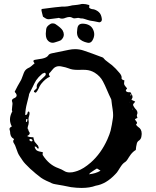

<svg xmlns="http://www.w3.org/2000/svg" viewBox="-20 -948 787 968"><path d="M645 -469.2 637.7 -471.7 636.2 -470.7 635.3 -468.8 636.2 -467.8 637.7 -467.3ZM457.5 -91.8 447.3 -85Q433.6 -76.7 428.2 -69.3Q462.9 -72.8 486.8 -87.4L478.5 -92.8Q472.7 -96.2 468.8 -98.6ZM139.6 -245.6Q136.7 -247.6 133.8 -247.6Q132.8 -247.6 131.3 -247.1L129.4 -245.6Q127.9 -244.6 127.9 -243.7Q127.9 -239.7 132.3 -237.3Q135.3 -235.4 138.7 -235.4H140.6L142.6 -236.8L144 -239.3Q144 -242.7 139.6 -245.6ZM111.8 -347.7 110.8 -334.5 111.3 -334 113.3 -333.5H114.7L116.2 -334L119.1 -346.7ZM647.5 -399.9 646 -398.9 645.5 -398.4 646 -397.5 647 -396.5 648.9 -397.9ZM635.3 -434.6 633.8 -432.6 635.7 -433.1ZM116.7 -262.2 123 -259.3 130.4 -257.3 139.2 -256.3 148.4 -255.9 149.4 -249.5 150.9 -244.1Q152.3 -237.8 154.3 -233.9Q157.2 -230 163.1 -223.6L167 -218.8L171.4 -213.9L173.8 -208L175.3 -202.1L174.8 -200.7L173.3 -198.7Q169.9 -198.7 168 -200.7L166.5 -202.6L165 -205.1Q163.1 -209 158.2 -209Q156.2 -209 154.3 -208.5Q158.2 -194.8 165.5 -189.5Q173.3 -184.1 195.8 -180.7V-176.8L194.8 -172.4V-170.4Q194.8 -167.5 196.3 -165Q227.1 -116.7 274.4 -100.1Q291.5 -93.8 302.2 -86.9Q314.5 -78.6 331.5 -78.6Q337.9 -78.6 345.2 -79.6L357.9 -82.5L370.6 -86.4Q400.9 -96.7 437.5 -128.4Q489.7 -174.3 521.5 -245.6Q533.2 -272.5 537.6 -289.1L543.9 -319.3L548.8 -349.6Q550.3 -357.9 550.3 -367.7Q550.3 -380.4 547.9 -396.5L544.4 -419.9L541.5 -443.4L541 -445.8L540.5 -447.8L529.8 -470.2L520 -492.7Q508.3 -520.5 499 -537.6Q485.4 -564 457.5 -581.5Q436.5 -594.2 412.1 -595.7L395.5 -596.2L378.9 -595.7H372.1Q343.3 -595.7 327.1 -603Q320.3 -605.5 310.5 -608.4L293 -612.3Q285.2 -614.3 277.8 -614.3Q260.7 -614.3 249 -602.1L239.3 -590.8Q233.9 -583.5 229.5 -580.1Q226.6 -577.1 226.6 -573.7Q226.6 -572.3 227.1 -570.8L229 -566.4L231.9 -561.5Q209 -552.2 187 -524.4Q183.6 -520 180.2 -513.7L174.8 -502Q168 -487.8 160.6 -480.5Q150.9 -482.9 150.9 -486.8Q150.9 -489.3 153.3 -491.7L157.2 -495.6L161.6 -499Q165.5 -502.4 165.5 -506.3V-507.8Q165 -510.3 165 -512.7Q165 -520 169.9 -527.3L176.8 -536.1L184.6 -543.9L195.8 -554.7L206.5 -564.9Q210.9 -569.8 210.9 -573.7Q210.9 -578.1 206.5 -581.5L202.6 -580.1L198.2 -578.6Q192.9 -576.7 191.4 -574.7L175.3 -559.6Q167 -550.3 162.1 -543Q154.3 -530.3 145.5 -511.2L129.4 -479.5L126.5 -472.7L125.5 -465.8L115.7 -426.3Q108.4 -399.4 106.9 -368.2Q117.7 -368.7 118.2 -376.5L119.1 -379.4L119.6 -381.8Q121.1 -385.3 125.5 -386.2Q128.9 -382.8 128.9 -377.4V-373L127.9 -368.7L126.5 -362.3L124.5 -355.5Q123.5 -350.6 123.5 -347.2Q123.5 -344.7 124 -342.8Q125 -337.4 125 -332Q125 -321.8 120.6 -310.5Q119.1 -306.2 119.1 -302.7Q119.1 -296.4 124 -293L123 -293.5L124 -288.6Q124.5 -286.1 126 -284.7Q129.9 -280.3 129.9 -276.4Q129.9 -268.6 116.7 -262.2ZM645.5 -469.2H646L647.5 -463.9L648.4 -458L646 -451.7L642.6 -444.8Q651.9 -440.4 661.6 -436L658.7 -431.6L655.8 -428.2Q650.9 -424.3 650.9 -419.4Q650.9 -417 652.3 -414.6L656.7 -407.2Q659.7 -402.8 662.1 -399.9Q672.9 -389.6 672.9 -379.4Q672.9 -374 670.4 -369.1Q669.9 -368.2 669.9 -366.2Q669.9 -364.3 670.4 -361.8L671.9 -357.4L672.9 -353.5L666.5 -350.6L660.2 -347.2L663.1 -341.8Q664.6 -338.9 666.5 -336.9Q670.9 -333 670.9 -329.1Q670.9 -324.2 665.5 -319.8L670.4 -313.5Q673.3 -310.1 676.3 -308.1Q694.3 -297.4 694.3 -274.9V-271.5Q693.4 -259.3 691.4 -253.4Q688 -243.7 677.7 -237.3Q674.8 -235.4 672.9 -231.4Q670.4 -228.5 669.9 -224.6L666.5 -208.5L664.6 -191.9Q650.4 -183.6 639.2 -168.9L630.4 -156.2L622.1 -143.1L617.2 -136.7Q614.3 -133.3 611.3 -131.3Q600.1 -125 590.3 -110.4L583.5 -100.1L577.1 -89.8Q569.8 -77.6 562 -70.3Q515.1 -20 462.4 -11.7Q432.6 -0.5 391.1 -0.5Q366.7 -0.5 337.9 -4.4L298.8 -12.2L259.8 -19L250 -21Q245.1 -22.5 241.7 -23.9L227.1 -30.8L212.9 -37.1Q196.8 -44.9 187 -51.8Q174.8 -60.5 159.2 -73.7L146 -85.4L132.8 -96.7Q124 -105 107.9 -121.6Q99.6 -130.4 94.7 -137.7L81.5 -157.2Q73.7 -168.5 70.3 -176.8Q60.5 -201.7 56.2 -214.8L52.2 -222.2L47.9 -229.5Q46.4 -232.9 46.4 -235.8Q46.4 -241.2 50.8 -245.6Q50.8 -246.1 49.8 -247.6L47.9 -249Q34.7 -255.9 31.7 -273.9L30.8 -284.7L28.3 -294.9Q27.8 -296.4 27.8 -297.4Q27.8 -304.7 39.6 -310.5Q30.3 -327.6 30.3 -345.2Q30.3 -362.8 39.1 -380.9L41 -384.3Q42 -385.3 42 -386.2Q42 -387.2 41.5 -387.7Q40 -391.1 40 -395Q40 -397 40.5 -399.4L41.5 -410.6Q43 -418.5 43 -424.3Q43 -430.2 41.5 -434.1Q40 -437.5 40 -439.9Q40 -448.2 50.8 -452.6Q64 -458 64 -467.3Q64 -472.2 59.1 -479L56.2 -481.9L54.2 -485.8L68.8 -514.2L85 -542.5Q88.4 -548.3 91.3 -557.1L96.7 -571.3L100.1 -580.6L104.5 -589.4Q111.3 -599.6 122.6 -605Q130.4 -607.9 138.7 -615.2L146 -621.6L154.3 -628.4L153.3 -630.4L151.9 -632.3L148.9 -637.2Q148.4 -638.7 148.4 -640.1Q148.4 -645 156.7 -646.5L173.8 -649.4L191.9 -652.3Q216.3 -657.2 223.6 -668.9Q227.5 -676.8 243.7 -679.7L327.1 -696.8Q343.3 -700.2 358.4 -700.2Q381.3 -700.2 402.3 -692.9L445.8 -677.7L488.8 -661.6L493.2 -660.2L496.6 -658.7Q501.5 -656.7 502 -654.8Q508.3 -646 522.5 -636.2L533.2 -627.9L544.4 -619.6Q552.7 -612.8 563.5 -601.6L580.1 -583Q593.3 -568.8 593.3 -557.6Q593.3 -555.7 592.8 -554.2V-552.7Q592.8 -549.8 596.7 -546.9L601.6 -544.4L607.4 -542.5L606.4 -537.1L606 -532.2Q605.5 -529.8 605.5 -527.3Q605.5 -524.4 606.4 -522Q607.9 -518.1 612.3 -512.7L616.2 -507.8L620.6 -502.9Q620.6 -501.5 619.1 -499.5L616.2 -496.6Q614.3 -494.1 614.3 -492.2Q614.3 -490.2 615.7 -488.3Q620.6 -482.9 630.4 -482.9Q633.3 -482.9 637.2 -483.4ZM447.8 -802.2Q455.1 -788.6 455.1 -774.9Q455.1 -759.8 446.3 -744.6Q439 -731.9 426.3 -731.9Q423.3 -731.9 419.9 -732.9Q392.6 -738.8 377.9 -754.9Q368.2 -766.6 368.2 -784.7V-786.1L368.7 -791L369.1 -795.4L369.6 -800.8Q371.6 -828.6 396 -828.6H399.4Q434.6 -826.7 447.8 -802.2ZM259.3 -826.7Q288.1 -807.6 295.9 -794.4Q301.8 -783.7 301.8 -773.4Q301.8 -758.3 287.1 -745.1L285.2 -744.6L282.7 -743.2L276.4 -740.7L267.6 -737.8L258.3 -734.9Q251.5 -732.4 245.6 -732.4Q233.4 -732.4 223.6 -741.2Q210.9 -752.4 210.9 -776.4V-779.8L212.9 -801.3Q214.4 -815.9 234.9 -827.6Q238.8 -830.1 245.1 -830.1H247.1Q254.9 -829.6 259.3 -826.7ZM478 -887.2Q491.2 -876 493.7 -850.6Q493.7 -848.1 492.7 -844.2Q491.7 -841.3 490.2 -839.8Q484.9 -835.4 480 -835.4Q478 -835.4 476.1 -836.4Q467.8 -838.4 454.6 -840.8L433.1 -844.2L419.4 -848.1L405.8 -852.5L400.4 -854Q397.9 -855 396 -855H391.6Q386.2 -855 379.9 -856.9Q377.4 -857.9 374 -857.9Q369.6 -857.9 363.3 -856.4Q358.9 -855.5 355 -855.5Q348.6 -855.5 343.8 -858.9Q337.9 -862.3 330.1 -862.3Q322.3 -862.3 312.5 -858.9Q301.8 -854 293 -854Q285.6 -854 279.8 -856.9Q277.8 -857.9 275.4 -857.9L271.5 -856.9L226.6 -851.1H224.1Q219.2 -851.1 213.4 -853.5Q210.4 -855 205.6 -857.9L201.7 -860.8L196.8 -863.8L192.9 -878.9L189.5 -893.1L189 -897V-899.9L190.4 -901.9L191.9 -902.8L245.1 -909.7L261.2 -911.6L276.9 -913.1L291 -914.6H305.2Q322.3 -915.5 333.5 -918.5Q341.8 -921.4 358.4 -922.4L370.6 -923.8L382.8 -925.8Q389.6 -928.2 397.9 -928.2Q412.1 -928.2 430.2 -922.4Q430.2 -918 429.7 -908.7Q434.1 -905.3 439.5 -903.3L444.8 -901.9L450.2 -901.4Q464.4 -898.9 478 -887.2Z"/></svg>

Font: Kurland
Style: Regular
Weight: 400
Designer: GGBot
Version: 0.22